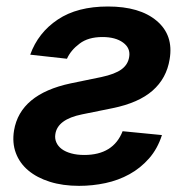

<svg xmlns="http://www.w3.org/2000/svg" viewBox="-20 -573 589 603"><path d="M24.1 -163.4Q43.3 -277.3 201.7 -311.1L298.3 -331Q341.3 -340.2 361.7 -355.3Q382.1 -370.4 385.7 -394.2Q390.3 -421.9 366.5 -439.3Q342.7 -456.7 301.8 -456.7Q257.1 -456.7 230.1 -436.1Q202.4 -415.5 190.3 -388.5L74.9 -401.3Q99.8 -470.5 161.6 -511.7Q222.7 -552.6 319.2 -552.6Q418.7 -552.6 471.9 -507.8Q525.6 -462.7 512.8 -387.1Q503.2 -327.1 459.3 -288.5Q415.5 -250 333.8 -233.3L237.6 -213.8Q160.5 -198.2 153.8 -151.6Q151.6 -137.8 157 -125.7Q162.3 -113.6 174 -104.9Q185.7 -96.2 203.7 -91.3Q221.6 -86.3 244.7 -86.3Q335.9 -86.3 365.1 -160.9L488.6 -148.8Q474.8 -105.8 448.2 -75.5Q421.5 -45.1 386.7 -25.9Q351.9 -6.7 311.3 2Q270.6 10.7 228.3 10.7Q177.2 10.7 136.5 -2.1Q95.9 -14.9 68.7 -37.8Q41.5 -60.7 29.7 -92.7Q17.8 -124.6 24.1 -163.4Z"/></svg>

Font: Inter P Semi Bold
Style: Italic
Weight: 600
Italic angle: 9.39999°
Designer: Rasmus Andersson
Foundry: rsms
Version: Version 3.018;git-588b23468